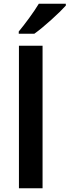

<svg xmlns="http://www.w3.org/2000/svg" viewBox="-20 -1004 371 1024"><path d="M331 -974V-984H187C160 -939 111 -873 80 -836V-824H163C213 -859 298 -937 331 -974ZM207 0V-760H81V0Z"/></svg>

Font: Noto Sans Bengali UI SemiBold
Style: Regular
Weight: 600
Designer: Jelle Bosma - Monotype Design Team
Foundry: Monotype Imaging Inc.
Version: Version 2.003